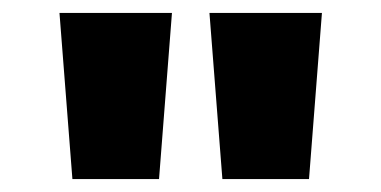

<svg xmlns="http://www.w3.org/2000/svg" viewBox="-20 -793 590 297"><path d="M92 -516 72 -773H246L226 -516ZM324 -516 304 -773H478L458 -516Z"/></svg>

Font: Noto Sans Telugu Black
Style: Regular
Weight: 900
Designer: Jelle Bosma - Monotype Design Team
Foundry: Monotype Imaging Inc.
Version: Version 2.005; ttfautohint (v1.8.4.7-5d5b)